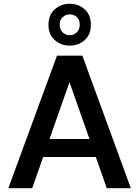

<svg xmlns="http://www.w3.org/2000/svg" viewBox="-20 -994 735 1014"><path d="M24 0 281 -700H415L671 0H544L347 -560L150 0ZM139 -165 171 -260H516L548 -165ZM348 -753Q302 -753 269 -782.5Q236 -812 236 -863Q236 -915 269 -944.5Q302 -974 348 -974Q395 -974 427.5 -944.5Q460 -915 460 -863Q460 -812 427.5 -782.5Q395 -753 348 -753ZM348 -808Q370 -808 385.5 -823Q401 -838 401 -863Q401 -889 386 -903.5Q371 -918 348 -918Q327 -918 311 -903.5Q295 -889 295 -863Q295 -838 311 -823Q327 -808 348 -808Z"/></svg>

Font: DM Sans 20pt SemiBold
Style: Regular
Weight: 600
Version: Version 4.004;gftools[0.9.30]